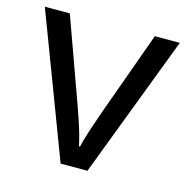

<svg xmlns="http://www.w3.org/2000/svg" viewBox="-85 -617 678 698"><g transform="rotate(15 254.0 -268.0)"><path d="M203 0 0 -536H94L208 -220Q216 -198 225 -171Q234 -144 241 -119.5Q248 -95 251 -78H255Q259 -95 266.5 -120Q274 -145 283.5 -172Q293 -199 300 -220L414 -536H508L304 0Z"/></g></svg>

Font: Noto Sans Oriya
Style: Regular
Weight: 400
Designer: Amélie Bonet and Sol Matas
Foundry: Google LLC
Version: Version 2.006